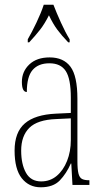

<svg xmlns="http://www.w3.org/2000/svg" viewBox="-20 -786 440 816"><path d="M153 10Q103 10 72.5 -28.5Q42 -67 42 -146Q42 -224 85.5 -261.5Q129 -299 218 -303L281 -306V-371Q281 -451 259.5 -484Q238 -517 190 -517Q143 -517 118.5 -488.5Q94 -460 94 -395Q73 -395 73 -438Q73 -482 104.5 -512Q136 -542 191 -542Q250 -542 279.5 -502.5Q309 -463 309 -366V-103Q309 -66 313.5 -48.5Q318 -31 328.5 -25.5Q339 -20 358 -20H360V0H288L283 -91H281Q262 -48 234 -19Q206 10 153 10ZM155 -15Q193 -15 221 -38.5Q249 -62 265 -102Q281 -142 281 -191V-283L219 -280Q139 -277 104.5 -242.5Q70 -208 70 -146Q70 -88 90.5 -51.5Q111 -15 155 -15ZM98 -619Q115 -648 135 -690Q155 -732 166 -766H207Q220 -732 239 -690Q258 -648 276 -619V-606H270Q242 -635 223.5 -660Q205 -685 188 -721Q170 -685 150.5 -660Q131 -635 104 -606H98Z"/></svg>

Font: Noto Serif Thai ExtraCondensed Thin
Style: Regular
Weight: 100
Width: 2
Designer: Monotype Design Team
Foundry: Monotype Imaging Inc.
Version: Version 2.001; ttfautohint (v1.8.4.7-5d5b)